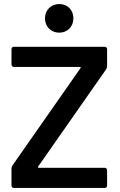

<svg xmlns="http://www.w3.org/2000/svg" viewBox="-20 -932 594 952"><path d="M499 0C506 0 511 -5 511 -12V-88C511 -95 506 -100 499 -100H172C170 -100 169 -101 169 -102L168 -103C168 -104 168 -105 169 -106L506 -588C509 -593 511 -598 511 -603V-688C511 -695 506 -700 499 -700H49C42 -700 37 -695 37 -688V-612C37 -605 42 -600 49 -600H376C378 -600 379 -600 380 -599V-597C380 -596 380 -595 379 -594L42 -112C39 -107 37 -102 37 -97V-12C37 -5 42 0 49 0ZM274 -770C314 -770 344 -800 344 -841C344 -882 315 -912 274 -912C233 -912 203 -882 203 -841C203 -800 233 -770 274 -770Z"/></svg>

Font: Barlow SemiBold Numbers
Style: Regular
Weight: 600
Designer: Jeremy Tribby
Foundry: Tribby Type
Version: Version 1.408